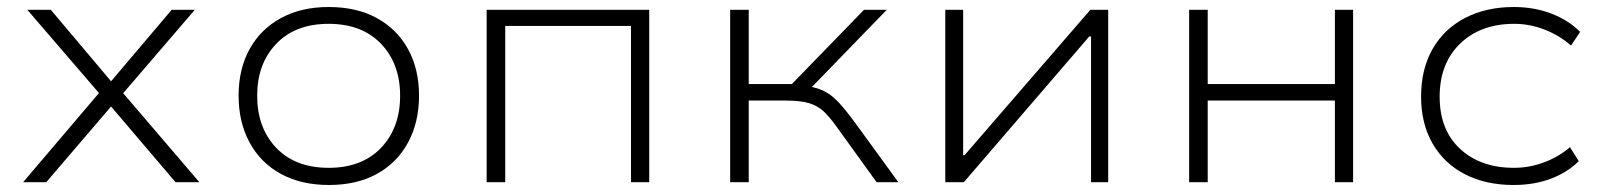

<svg xmlns="http://www.w3.org/2000/svg" viewBox="-20 -520 4562 548"><path d="M46 0 274 -268V-241L58 -492H125L297 -288L470 -492H536L323 -244V-264L549 0H481L297 -216L112 0Z M919 8Q840 8 782 -23.5Q724 -55 692.5 -113Q661 -171 661 -247Q661 -323 692.5 -380Q724 -437 782 -468.5Q840 -500 918 -500Q998 -500 1055.5 -468.5Q1113 -437 1144.5 -380Q1176 -323 1176 -247Q1176 -171 1144.5 -113Q1113 -55 1055.5 -23.5Q998 8 919 8ZM918 -41Q1013 -41 1067.5 -98Q1122 -155 1122 -247Q1122 -338 1067.5 -395Q1013 -452 918 -452Q823 -452 768.5 -395Q714 -338 714 -247Q714 -155 768.5 -98Q823 -41 918 -41Z M1369 0V-492H1833V0H1781V-446H1422V0Z M2064 0V-492H2117V-280H2240L2446 -492H2511L2285 -259L2267 -276Q2304 -273 2328 -262Q2352 -251 2373 -228.5Q2394 -206 2421 -169L2544 0H2482L2368 -158Q2348 -186 2331 -202Q2314 -218 2289.5 -225.5Q2265 -233 2222 -233H2117V0Z M2678 0V-492H2729V-77H2733L3092 -492H3143V0H3094V-416H3089L2731 0Z M3374 0V-492H3427V-280H3790V-492H3842V0H3790V-233H3427V0Z M4300 8Q4221 8 4161.5 -22.5Q4102 -53 4069 -110Q4036 -167 4036 -244Q4036 -323 4069 -380.5Q4102 -438 4162 -469Q4222 -500 4301 -500Q4358 -500 4407 -481.5Q4456 -463 4490 -429L4464 -390Q4431 -419 4388.5 -435.5Q4346 -452 4302 -452Q4206 -452 4147.5 -395.5Q4089 -339 4089 -244Q4089 -149 4147.5 -95Q4206 -41 4301 -41Q4346 -41 4388 -57Q4430 -73 4461 -100L4486 -60Q4454 -28 4406.5 -10Q4359 8 4300 8Z"/></svg>

Font: Nunito Sans 7pt SemiExpanded ExtraLight
Style: Regular
Weight: 250
Width: 6
Designer: Vernon Adams
Foundry: Vernon Adams
Version: Version 3.101;gftools[0.9.27]